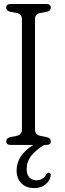

<svg xmlns="http://www.w3.org/2000/svg" viewBox="-20 -720 324 954"><path d="M154 -76Q154 -50.5 182 -44.5L213 -38.5Q232.5 -33 232.5 -18Q232.5 0 210.5 0H199.5Q157 26 134.8 54.5Q112.5 83 112.5 120.5Q112.5 148.5 126.8 162.2Q141 176 161 176Q175 176 188.5 169.2Q202 162.5 209.5 147Q216 137 223 138Q227 138.5 230.2 142.8Q233.5 147 231.5 155.5Q228.5 177 206.5 195.8Q184.5 214.5 150 214.5Q109.5 214.5 86 190.5Q62.5 166.5 62.5 127.5Q62.5 52 145.5 0H33Q11 0 11 -18Q11 -33.5 30.5 -38.5L61 -44.5Q89 -50.5 89 -76V-625Q89 -649.5 65 -655L30.5 -661.5Q11 -666.5 11 -682Q11 -700 33 -700H210.5Q232.5 -700 232.5 -682Q232.5 -666.5 213 -661.5L178 -655Q154 -650 154 -625Z"/></svg>

Font: Fraunces 144pt S100 Light
Style: Regular
Weight: 300
Version: Version 1.000; ttfautohint (v1.8.3)